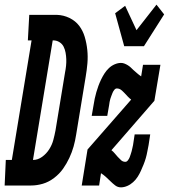

<svg xmlns="http://www.w3.org/2000/svg" viewBox="-75 -799 727 827"><path d="M460 -600 421 -742 464 -774 513 -669 599 -779 632 -737 545 -600ZM-55 0 -50 -110H-24L61 -625H45L51 -735H170Q199 -734 224.5 -721.5Q250 -709 266 -688Q282 -667 290 -640Q298 -613 301 -584Q304 -555 301.5 -526Q299 -497 294 -468L253 -219Q249 -193 242 -168Q235 -143 223.5 -118.5Q212 -94 196.5 -72Q181 -50 158 -32.5Q135 -15 109.5 -7.5Q84 0 59 0ZM67 -110Q88 -110 106.5 -123.5Q125 -137 137 -156Q149 -175 154.5 -195.5Q160 -216 164 -237L205 -486Q208 -501 209.5 -515.5Q211 -530 210.5 -544Q210 -558 207.5 -572Q205 -586 199 -598Q193 -610 181 -617.5Q169 -625 155 -625H152ZM446 8Q432 8 421 -0.5Q410 -9 400.5 -18.5Q391 -28 381 -37Q371 -46 360 -53L352 0H277L302 -155L490 -370Q482 -376 475 -383.5Q468 -391 461.5 -398Q455 -405 447 -411.5Q439 -418 428 -418Q422 -418 417 -411.5Q412 -405 409.5 -398.5Q407 -392 404.5 -385.5Q402 -379 400 -372.5Q398 -366 397 -359.5Q396 -353 395 -346L387 -300H320L328 -346Q330 -360 333 -374Q336 -388 340 -402Q344 -416 349 -429.5Q354 -443 360.5 -456.5Q367 -470 375 -482.5Q383 -495 394 -505.5Q405 -516 419 -522Q433 -528 446 -528Q454 -528 461.5 -525Q469 -522 475.5 -518Q482 -514 487.5 -509Q493 -504 499 -498Q507 -491 515.5 -483.5Q524 -476 533 -470L541 -520H616L590 -365L405 -152Q413 -146 419 -138.5Q425 -131 432 -123.5Q439 -116 446.5 -109Q454 -102 465 -102Q471 -102 476 -108.5Q481 -115 483.5 -121.5Q486 -128 488 -134.5Q490 -141 492 -147.5Q494 -154 495 -160.5Q496 -167 498 -174L505 -220H572L565 -174Q562 -160 559.5 -146Q557 -132 553 -118Q549 -104 543.5 -90.5Q538 -77 532 -63.5Q526 -50 518 -37.5Q510 -25 498.5 -14.5Q487 -4 473 2Q459 8 446 8Z"/></svg>

Font: Iosevka HT Extrabold Extended
Style: Italic
Weight: 800
Width: 7
Italic angle: -9°
Monospace: yes
Designer: Belleve Invis
Foundry: Belleve Invis
Version: Version 32.3.0; ttfautohint (v1.8.4)